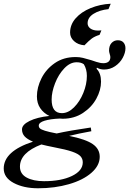

<svg xmlns="http://www.w3.org/2000/svg" viewBox="-132 -751 693 1030"><path d="M541 -492Q541 -468 526.5 -441Q512 -414 485.5 -396Q459 -378 426 -378Q405 -378 388 -388L386 -382Q410 -358 410 -313Q410 -268 385 -222Q360 -176 313 -145Q266 -114 204 -114Q194 -114 189 -115Q139 -113 107.5 -103.5Q76 -94 76 -77Q76 -68 82.5 -62Q89 -56 109.5 -49.5Q130 -43 172 -35Q244 -51 355 -67L358 -47Q286 -34 239 -22Q328 -4 365.5 22Q403 48 403 90Q403 137 358.5 176Q314 215 238 237Q162 259 72 259Q-5 259 -58.5 230.5Q-112 202 -112 153Q-112 60 45 9Q14 -4 0 -19.5Q-14 -35 -14 -57Q-14 -82 26.5 -102Q67 -122 133 -129Q102 -144 84 -170.5Q66 -197 66 -234Q66 -282 90.5 -331Q115 -380 162 -412.5Q209 -445 274 -445Q295 -445 313 -440.5Q331 -436 358 -428Q364 -426 385 -419Q406 -412 423 -412Q440 -412 450 -420Q460 -428 460 -445Q460 -450 456.5 -461.5Q453 -473 453 -479Q453 -506 466.5 -520.5Q480 -535 500 -535Q520 -535 530.5 -523Q541 -511 541 -492ZM334 -344Q334 -379 318 -406Q304 -417 279 -417Q244 -417 213 -384.5Q182 -352 163.5 -304.5Q145 -257 145 -217Q145 -144 200 -144Q234 -144 265 -175Q296 -206 315 -252.5Q334 -299 334 -344ZM158 39Q117 31 90 24Q-25 68 -25 143Q-25 182 11 201.5Q47 221 104 221Q196 221 254 193Q312 165 312 120Q312 101 300 87.5Q288 74 255 62.5Q222 51 158 39ZM450 -702Q402 -697 370 -677Q338 -657 338 -626Q338 -609 353 -598Q368 -587 395 -587Q406 -587 412 -588L402 -564Q376 -556 360 -544Q344 -532 321 -508Q286 -511 265 -530.5Q244 -550 244 -576Q244 -619 274 -653Q304 -687 354 -707.5Q404 -728 462 -731Z"/></svg>

Font: Ibarra Real Nova
Style: Italic
Weight: 400
Italic angle: -22°
Designer: Jose Maria Ribagorda & Octavio Pardo
Foundry: Octavio Pardo
Version: Version 1.014